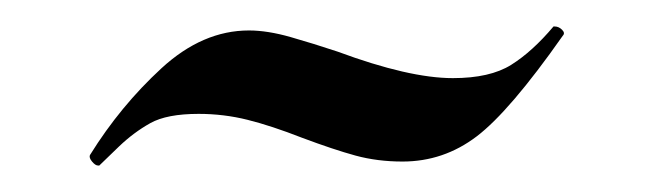

<svg xmlns="http://www.w3.org/2000/svg" viewBox="-20 -309 492 145"><path d="M398 -289H399Q402 -289 404.5 -286.5Q407 -284 405 -282Q365 -225 340 -206Q315 -187 284 -187Q265 -187 248.5 -191.5Q232 -196 208 -205Q185 -214 167 -218.5Q149 -223 130 -223Q106 -223 93.5 -216Q81 -209 70 -198.5Q59 -188 55 -184H54Q52 -184 49.5 -187Q47 -190 48 -192Q71 -229 102 -257.5Q133 -286 168 -286Q182 -286 199.5 -281Q217 -276 235 -270Q289 -250 322 -250Q350 -250 366 -260Q382 -270 398 -289Z"/></svg>

Font: Cormorant Unicase SemiBold
Style: Regular
Weight: 600
Designer: Christian Thalmann (Catharsis Fonts)
Foundry: Catharsis Fonts
Version: Version 4.000